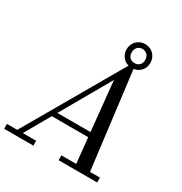

<svg xmlns="http://www.w3.org/2000/svg" viewBox="-255 -1095 1190 1252"><g transform="rotate(30 340.0 -469.0)"><path d="M-45 -36.5V0H175V-36.5H74.5L183 -226.5H457L476.5 -36.5H365V0H655.5V-36.5H580.5L490.5 -759.5C534.5 -766 566.5 -802 566.5 -848C566.5 -899 527.5 -938.5 476.5 -938.5C425.5 -938.5 387 -899 387 -848C387 -806 413.5 -772 451.5 -762L32.5 -36.5ZM426 -848C426 -882.5 449 -902 476.5 -902C504 -902 527.5 -882.5 527.5 -848C527.5 -813.5 504 -795.5 476.5 -795.5C449 -795.5 426 -813.5 426 -848ZM416 -634 453.5 -263H204Z"/></g></svg>

Font: Bodoni* 06pt
Style: Italic
Weight: 400
Italic angle: -13°
Version: Version 2.3